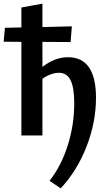

<svg xmlns="http://www.w3.org/2000/svg" viewBox="-43 -741 592 1050"><path d="M482 -206Q482 -74 431 58.5Q380 191 289 289L228 248Q292 166 327.5 54Q363 -58 363 -177Q363 -261 343 -302Q323 -343 279 -343Q258 -343 233.5 -334Q209 -325 189 -310V0H74V-512L-23 -513L-16 -589L74 -591V-700L189 -721V-593L350 -597L343 -511L189 -512V-375Q256 -428 329 -428Q482 -428 482 -206Z"/></svg>

Font: Ysabeau Infant
Style: Bold
Weight: 700
Designer: Christian Thalmann (Catharsis Fonts)
Version: Version 0.003